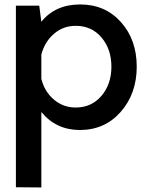

<svg xmlns="http://www.w3.org/2000/svg" viewBox="-20 -575 646 855"><path d="M335.9 3.9Q230 3.9 164.1 -76.2V259.8L50.8 258.8V-549.8H154.8L164.1 -478Q226.1 -555.2 337.2 -555.2Q448.2 -555.2 518.6 -476.6Q588.9 -397.9 588.9 -278.1Q588.9 -158.2 517.8 -77.1Q446.8 3.9 335.9 3.9ZM316.9 -96.2Q387.7 -96.2 431.9 -148.2Q476.1 -200.2 476.1 -278.1Q476.1 -356 432.1 -408Q388.2 -460 316.9 -460Q261.7 -460 220.5 -424.6Q179.2 -389.2 164.1 -332V-224.1Q178.2 -167 220 -131.6Q261.7 -96.2 316.9 -96.2Z"/></svg>

Font: Oakes Grotesk
Style: Medium
Weight: 500
Designer: Samuel Oakes
Foundry: Samuel Oakes
Version: Version 1.0 | wf-rip DC20170320